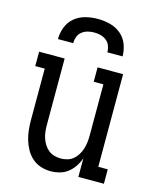

<svg xmlns="http://www.w3.org/2000/svg" viewBox="-113 -816 726 901"><g transform="rotate(15 250.0 -366.0)"><path d="M219 8Q195 8 171.5 0.5Q148 -7 130 -23Q112 -39 100 -60Q88 -81 81 -104.5Q74 -128 71.5 -152Q69 -176 69 -200V-450H23V-520H147V-200Q147 -184 148.5 -167.5Q150 -151 155 -135.5Q160 -120 168.5 -106Q177 -92 189.5 -81.5Q202 -71 218 -66.5Q234 -62 250 -62Q266 -62 282 -66.5Q298 -71 310.5 -81.5Q323 -92 331.5 -106Q340 -120 345 -135.5Q350 -151 352 -167.5Q354 -184 354 -200V-450H307V-520H431V-70H477V0H353V-91Q346 -70 333.5 -51Q321 -32 303.5 -18Q286 -4 264 2Q242 8 219 8ZM93 -600Q93 -630 104 -658.5Q115 -687 138 -706Q161 -725 190.5 -732.5Q220 -740 250 -740Q280 -740 309.5 -732.5Q339 -725 362 -706Q385 -687 396 -658.5Q407 -630 407 -600H333Q333 -616 327.5 -631Q322 -646 309.5 -656Q297 -666 281.5 -670Q266 -674 250 -674Q234 -674 218.5 -670Q203 -666 190.5 -656Q178 -646 172.5 -631Q167 -616 167 -600Z"/></g></svg>

Font: Iosevka Curly Slab
Style: Regular
Weight: 400
Monospace: yes
Designer: Belleve Invis
Foundry: Belleve Invis
Version: Version 22.1.2; ttfautohint (v1.8.4)